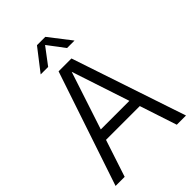

<svg xmlns="http://www.w3.org/2000/svg" viewBox="-270 -1058 1171 1171"><g transform="rotate(-45 315.0 -473.0)"><path d="M11.5 0 260 -740H371L619 0H539.5L460.5 -240H169L90 0ZM191.5 -307.5H438L314.5 -681.5ZM169.5 -804 279.5 -946H351.5L461.5 -804H397L315.5 -912L234 -804Z"/></g></svg>

Font: Encode Sans SemiCondensed SemiCondensed
Style: Regular
Weight: 400
Width: 4
Designer: Multiple Designers
Foundry: Impallari Type
Version: Version 3.000; ttfautohint (v1.8.3) -l 8 -r 50 -G 200 -x 14 